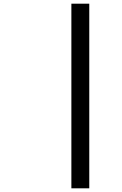

<svg xmlns="http://www.w3.org/2000/svg" viewBox="-20 -821 660 1041"><path d="M464 200V-801H367V200Z"/></svg>

Font: Monaspace Neon
Style: Italic
Weight: 400
Italic angle: -11°
Designer: Riley Cran & the Lettermatic Team
Foundry: Lettermatic
Version: Version 1.200 (Monaspace Neon)